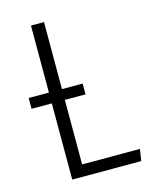

<svg xmlns="http://www.w3.org/2000/svg" viewBox="-106 -755 654 825"><g transform="rotate(-15 221.5 -342.5)"><path d="M427 -52 419 0H112V-339H22V-387H112V-685H170V-387H262V-339H170V-52Z"/></g></svg>

Font: Fira Sans Condensed Light
Style: Regular
Weight: 300
Width: 3
Designer: bBox Type GmbH & Carrois Corporate GbR & Edenspiekermann AG
Foundry: bBox Type GmbH & Carrois Corporate GbR & Edenspiekermann AG
Version: Version 4.301